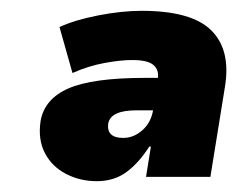

<svg xmlns="http://www.w3.org/2000/svg" viewBox="-20 -737 439 355"><path d="M159 -402Q128 -402 102 -415.5Q76 -429 63 -454Q50 -479 55 -513Q62 -554 106.5 -573.5Q151 -593 248 -593H272Q274 -608 263.5 -617Q253 -626 224 -626Q203 -626 173 -620.5Q143 -615 114 -602L90 -687Q118 -700 161.5 -708.5Q205 -717 242 -717Q334 -717 370.5 -681Q407 -645 396 -577L369 -410H250L259 -466H256Q237 -436 214 -419Q191 -402 159 -402ZM208 -482Q227 -482 243 -496Q259 -510 263 -533H232Q184 -533 180 -508Q177 -482 208 -482Z"/></svg>

Font: Winston Black
Style: Italic
Weight: 900
Italic angle: -9°
Designer: Original fonts by Vernon Adams / Changes by Cristiano Sobral
Foundry: VOriginal fonts by Vernon Adams / Changes by Cristiano Sobral
Version: Version 2.503;July 17, 2020;FontCreator 13.0.0.2655 64-bit